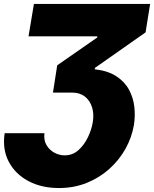

<svg xmlns="http://www.w3.org/2000/svg" viewBox="-29 -747 771 960"><path d="M-5.7 -81H193.2Q188.9 -46.9 203.3 -22Q217.7 2.8 242.5 16.3Q267.4 29.8 294 29.8Q334.2 29.8 363.5 3.4Q392.8 -23.1 410.9 -61.4Q429 -99.8 434.7 -134.9Q441.8 -175.8 431.6 -209.5Q421.5 -243.3 396 -263.7Q370.4 -284.1 331 -284.1H235.8L257.1 -420.5L457.4 -559.7V-565.3H113.6L140.6 -727.3H721.6L698.9 -585.2L446 -407.7L444.6 -400.6Q511 -393.1 552.9 -365.6Q594.8 -338.1 616.3 -297.9Q637.8 -257.8 642.8 -212Q647.7 -166.2 640.6 -122.2Q630 -59.7 598.4 -3Q566.8 53.6 517.4 97.8Q468 142 404.3 167.6Q340.6 193.2 265.6 193.2Q178.6 193.2 113.1 158.4Q47.6 123.6 14.9 61.8Q-17.8 0 -5.7 -81Z"/></svg>

Font: Inter UI Black
Style: Italic
Weight: 900
Italic angle: -9.39999°
Designer: Rasmus Andersson
Foundry: rsms
Version: 3.2;8d6f07862